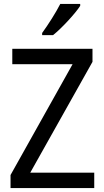

<svg xmlns="http://www.w3.org/2000/svg" viewBox="-20 -1030 535 984"><path d="M391 -1000V-1010H289C266 -965 228 -905 196 -861V-850H252C297 -886 366 -961 391 -1000ZM463 -66V-145H135L454 -713V-780H43V-701H352L34 -133V-66Z"/></svg>

Font: Noto Sans Malayalam UI SemiCondensed
Style: Regular
Weight: 400
Width: 4
Designer: Jelle Bosma - Monotype Design Team
Foundry: Monotype Imaging Inc.
Version: Version 2.104